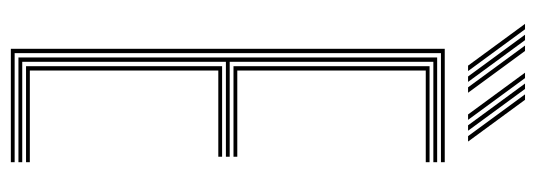

<svg xmlns="http://www.w3.org/2000/svg" viewBox="-337 -651 988 354"><g transform="rotate(90 157.0 -474.0)"><path d="M70 0V-800H279V-793H78V-7H279V0ZM102 -28V-389.5H269V-382.5H110V-35H279V-28ZM86 -14V-786H279V-779H94V-403.5H269V-396.5H94V-21H279V-14ZM102 -410.5V-772H279V-765H110V-417.5H269V-410.5ZM141 -843 64 -948H74L151 -843ZM101 -843 24 -948H34L111 -843ZM121 -843 44 -948H54L131 -843ZM231 -843 154 -948H164L241 -843ZM191 -843 114 -948H124L201 -843ZM211 -843 134 -948H144L221 -843Z"/></g></svg>

Font: Big Shoulders Inline Text Thin
Style: Regular
Weight: 100
Designer: Patric King
Foundry: XO Type Co
Version: Version 2.002